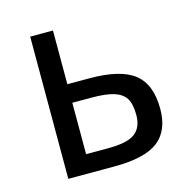

<svg xmlns="http://www.w3.org/2000/svg" viewBox="-83 -590 647 668"><g transform="rotate(-15 241.0 -256.0)"><path d="M165 -318.8H245.1Q356 -318.8 405.5 -280Q455.1 -241.2 455.1 -152.8Q455.1 -74.2 407 -37.1Q358.9 0 248 0H83V-512.2H165ZM369.1 -153.8Q369.1 -193.8 356 -214.1Q342.8 -234.4 313.7 -243.2Q284.7 -252 232.9 -252H165V-66.9H245.1Q314 -66.9 341.6 -87.9Q369.1 -108.9 369.1 -153.8Z"/></g></svg>

Font: Lorenzo Sans
Style: Regular
Weight: 400
Foundry: Intel Corporation
Version: Version 1.00; ttfautohint (v1.5)